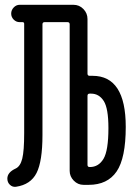

<svg xmlns="http://www.w3.org/2000/svg" viewBox="-20 -750 540 779"><path d="M335 -361.3V-81.1Q335 -72.3 343.8 -72.3H344.7Q379.9 -72.3 399.9 -105.5Q419.9 -138.7 419.9 -230.5Q419.9 -310.5 400.9 -340.3Q381.8 -370.1 349.6 -370.1H343.8Q335 -370.1 335 -361.3ZM44.9 7.8Q31.2 9.8 20.5 0Q9.8 -9.8 9.8 -25.4Q9.8 -50.8 43.9 -66.4Q62.5 -75.2 70.3 -106.4Q78.1 -137.7 78.1 -210V-653.3Q78.1 -660.2 71.3 -660.2H59.6Q45.9 -660.2 35.6 -670.4Q25.4 -680.7 25.4 -694.8Q25.4 -709 35.6 -719.7Q45.9 -730.5 59.6 -730.5H278.3Q301.8 -730.5 318.4 -713.4Q335 -696.3 335 -672.9V-451.2Q335 -442.4 343.8 -442.4H355.5Q490.2 -442.4 490.2 -235.4Q490.2 -108.4 453.1 -54.2Q416 0 339.8 0H319.3Q295.9 0 279.3 -17.1Q262.7 -34.2 262.7 -56.6V-651.4Q262.7 -660.2 253.9 -660.2H161.1Q152.3 -660.2 152.3 -651.4V-202.1Q152.3 -95.7 128.4 -48.3Q104.5 -1 44.9 7.8Z"/></svg>

Font: Rounded Mgen+ 2m regular
Style: Regular
Weight: 400
Designer: [Source Han Sans]
Ryoko NISHIZUKA  (kana & ideographs); Paul D. Hunt (Latin, Greek & Cyrillic); Wenlong ZHANG  (bopomofo
Version: Version 1.059.20150602